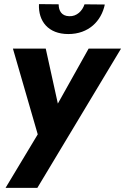

<svg xmlns="http://www.w3.org/2000/svg" viewBox="-20 -697 610 936"><path d="M170 -677C166 -594 215 -531 313 -531C412 -531 474 -594 491 -675L392 -676C382 -645 355 -616 317 -618C280 -619 266 -645 266 -676ZM570 -460H412L262 -192L203 -460H43L164 -42L7 219H162Z"/></svg>

Font: Jost*
Style: Bold Italic
Weight: 700
Italic angle: -10°
Version: Version 3.7